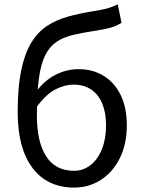

<svg xmlns="http://www.w3.org/2000/svg" viewBox="-20 -836 648 869"><path d="M316 13Q194 13 127 -76Q60 -165 60 -329Q60 -440 75.5 -515.5Q91 -591 120 -640Q149 -689 190.5 -717Q232 -745 285 -760Q338 -775 400 -785Q431 -790 449.5 -794Q468 -798 482.5 -803.5Q497 -809 513 -816L530 -733Q509 -719 481 -711Q453 -703 419 -698Q359 -689 313.5 -678.5Q268 -668 236.5 -647Q205 -626 185 -586.5Q165 -547 156 -480.5Q147 -414 147 -312Q147 -194 189 -128.5Q231 -63 315 -63Q357 -63 390 -89Q423 -115 441.5 -161.5Q460 -208 460 -269Q460 -325 443 -366.5Q426 -408 393 -430.5Q360 -453 313 -453Q273 -453 231 -431.5Q189 -410 146 -352L143 -420Q180 -471 230.5 -497Q281 -523 336 -523Q400 -523 449.5 -492.5Q499 -462 526.5 -405Q554 -348 554 -269Q554 -183 522 -119.5Q490 -56 436 -21.5Q382 13 316 13Z"/></svg>

Font: Noto Sans TC
Style: Regular
Weight: 400
Designer: Ryoko NISHIZUKA  (kana, bopomofo & ideographs); Paul D. Hunt (Latin, Greek & Cyrillic); Sandoll Communications , Soo-you
Foundry: Adobe
Version: Version 2.004-H2;hotconv 1.0.118;makeotfexe 2.5.65603